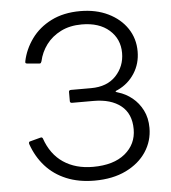

<svg xmlns="http://www.w3.org/2000/svg" viewBox="-54 -801 768 860"><g transform="rotate(-5 330.5 -371.0)"><path d="M337 10Q266 10 210.5 -13Q155 -36 117 -78.5Q79 -121 59 -179Q57 -188 63 -190L112 -203Q116 -204 118 -203Q120 -202 122 -199Q147 -126 202 -89Q257 -52 335 -52Q428 -52 479.5 -94.5Q531 -137 531 -204Q531 -274 486 -310Q441 -346 363 -346H267Q257 -346 257 -354V-396Q257 -404 267 -404H357Q429 -404 469 -446.5Q509 -489 509 -549Q509 -612 463.5 -652Q418 -692 340 -692Q286 -692 245.5 -671.5Q205 -651 180 -617.5Q155 -584 146 -543Q144 -538 142.5 -536Q141 -534 137 -534L80 -539Q75 -540 74 -542Q73 -544 74 -550Q85 -603 118.5 -649.5Q152 -696 207.5 -724Q263 -752 338 -752Q409 -752 463.5 -725.5Q518 -699 548.5 -653.5Q579 -608 579 -550Q579 -495 551 -451.5Q523 -408 476 -386Q465 -382 465 -379.5Q465 -377 476 -374Q510 -364 538.5 -341Q567 -318 584.5 -283.5Q602 -249 602 -204Q602 -145 570 -96.5Q538 -48 478.5 -19Q419 10 337 10Z"/></g></svg>

Font: Libre Franklin Light
Style: Regular
Weight: 300
Designer: Pablo Impallari, Rodrigo Fuenzalida, Nhung Nguyen
Foundry: Impallari Type
Version: Version 3.000